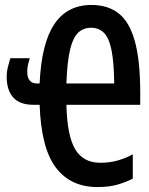

<svg xmlns="http://www.w3.org/2000/svg" viewBox="-20 -744 603 775"><path d="M115 -321Q60 -321 33.5 -350.5Q7 -380 7 -434Q7 -454 12 -474Q17 -494 22 -509H100Q96 -496 93 -483Q90 -470 90 -454Q90 -407 130 -407H140Q147 -568 199 -646Q251 -724 349 -724Q416 -724 459.5 -689.5Q503 -655 524.5 -577Q546 -499 546 -371V-321H248Q251 -196 283.5 -141.5Q316 -87 385 -87Q425 -87 458 -97Q491 -107 516 -121V-23Q489 -9 455 1Q421 11 373 11Q265 11 205.5 -67.5Q146 -146 140 -321ZM441 -407Q440 -493 430 -542Q420 -591 399.5 -611.5Q379 -632 348 -632Q316 -632 295 -611.5Q274 -591 262.5 -542Q251 -493 248 -407Z"/></svg>

Font: Noto Sans Mono SemiCondensed SemiBold
Style: Regular
Weight: 600
Width: 4
Designer: Monotype Design Team
Foundry: Monotype Imaging Inc.
Version: Version 2.014; ttfautohint (v1.8.4.7-5d5b)